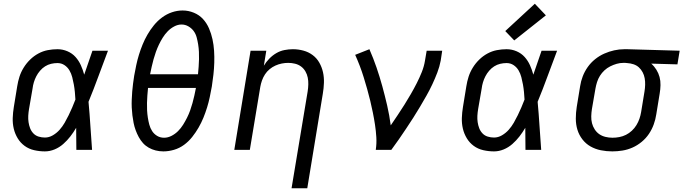

<svg xmlns="http://www.w3.org/2000/svg" viewBox="-20 -801 3652 1026"><path d="M220 8Q191 8 162.5 1.5Q134 -5 111.5 -21.5Q89 -38 74.5 -62Q60 -86 53.5 -113.5Q47 -141 48 -170.5Q49 -200 54 -230L72 -340Q76 -366 84 -391Q92 -416 106.5 -439.5Q121 -463 141 -482.5Q161 -502 185 -515Q209 -528 235 -533Q261 -538 287 -538Q315 -538 340.5 -527Q366 -516 383.5 -496.5Q401 -477 412 -452.5Q423 -428 430 -402Q441 -434 452 -466Q463 -498 474 -530H557Q531 -462 506 -393.5Q481 -325 453 -257Q459 -193 463 -128.5Q467 -64 472 0H388Q388 -30 387.5 -59.5Q387 -89 387 -118Q373 -94 356 -72Q339 -50 318 -31.5Q297 -13 271.5 -2.5Q246 8 220 8ZM220 -66Q242 -66 262.5 -78Q283 -90 298.5 -107.5Q314 -125 325.5 -145Q337 -165 347 -185.5Q357 -206 366 -227Q375 -248 383 -269Q382 -289 380 -309.5Q378 -330 374.5 -349.5Q371 -369 366 -388.5Q361 -408 351 -425Q341 -442 324.5 -453Q308 -464 287 -464Q270 -464 253 -460Q236 -456 221 -446.5Q206 -437 194 -423Q182 -409 174 -393.5Q166 -378 161 -361.5Q156 -345 154 -328L135 -218Q132 -200 131 -182.5Q130 -165 132.5 -148Q135 -131 141 -115.5Q147 -100 158.5 -88Q170 -76 186.5 -71Q203 -66 220 -66Z M853 8Q832 8 812 3Q792 -2 774.5 -12Q757 -22 744 -36.5Q731 -51 721.5 -68.5Q712 -86 705 -105Q698 -124 694 -144Q690 -164 687.5 -184.5Q685 -205 684 -226Q683 -247 684 -268.5Q685 -290 686.5 -311.5Q688 -333 691 -354Q694 -375 697 -396Q702 -424 708 -452.5Q714 -481 722.5 -508.5Q731 -536 742 -563Q753 -590 768 -616Q783 -642 802.5 -666Q822 -690 846.5 -708Q871 -726 899 -735.5Q927 -745 956 -745Q987 -745 1016 -733Q1045 -721 1065 -699Q1085 -677 1097 -649Q1109 -621 1115.5 -591Q1122 -561 1124 -529.5Q1126 -498 1125 -466Q1124 -434 1120.5 -402.5Q1117 -371 1112 -339Q1107 -311 1101 -282.5Q1095 -254 1086.5 -226.5Q1078 -199 1067 -172Q1056 -145 1041 -119Q1026 -93 1007 -69Q988 -45 963.5 -27Q939 -9 910 -0.5Q881 8 853 8ZM782 -404H1038Q1040 -424 1041.5 -444.5Q1043 -465 1043.5 -484.5Q1044 -504 1043 -524Q1042 -544 1039 -563Q1036 -582 1031 -601Q1026 -620 1015 -635Q1004 -650 987 -660Q970 -670 950 -670Q930 -670 910.5 -659.5Q891 -649 876 -633.5Q861 -618 849.5 -599.5Q838 -581 829 -562Q820 -543 813 -523.5Q806 -504 800.5 -484Q795 -464 790.5 -444Q786 -424 782 -404ZM857 -65Q877 -65 896.5 -75Q916 -85 931.5 -100.5Q947 -116 958.5 -134.5Q970 -153 979.5 -172Q989 -191 996 -210.5Q1003 -230 1008.5 -250Q1014 -270 1018.5 -290Q1023 -310 1027 -331H771Q769 -311 767.5 -291Q766 -271 765.5 -251Q765 -231 766 -211.5Q767 -192 770 -172.5Q773 -153 778 -134.5Q783 -116 793 -100.5Q803 -85 819.5 -75Q836 -65 857 -65Z M1538 205 1624 -312Q1627 -331 1627.5 -350Q1628 -369 1624.5 -386.5Q1621 -404 1612 -419.5Q1603 -435 1589 -445.5Q1575 -456 1557 -460.5Q1539 -465 1520 -465Q1503 -465 1485.5 -461.5Q1468 -458 1451.5 -450.5Q1435 -443 1420.5 -431Q1406 -419 1396 -403.5Q1386 -388 1380 -371Q1374 -354 1371 -337L1315 0H1232L1319 -530H1403L1390 -450Q1402 -470 1419 -487.5Q1436 -505 1456.5 -517Q1477 -529 1500 -533.5Q1523 -538 1545 -538Q1574 -538 1601.5 -530.5Q1629 -523 1651 -506.5Q1673 -490 1686.5 -466Q1700 -442 1706 -415Q1712 -388 1711 -358.5Q1710 -329 1705 -300L1622 205Z M1988 0Q1993 -34 1991 -67.5Q1989 -101 1984 -134Q1979 -167 1972.5 -199Q1966 -231 1958.5 -262.5Q1951 -294 1942 -325.5Q1933 -357 1923.5 -388Q1914 -419 1902.5 -449Q1891 -479 1878 -508L1954 -538Q1975 -490 1992 -440.5Q2009 -391 2023 -340Q2037 -289 2049 -237Q2061 -185 2068 -131Q2087 -159 2105.5 -186.5Q2124 -214 2141.5 -242Q2159 -270 2175.5 -298.5Q2192 -327 2207 -356.5Q2222 -386 2234 -416Q2246 -446 2251 -477L2260 -530H2343L2335 -477Q2329 -445 2317 -413.5Q2305 -382 2290.5 -351Q2276 -320 2259 -290Q2242 -260 2224.5 -230.5Q2207 -201 2188.5 -172Q2170 -143 2150.5 -114Q2131 -85 2111.5 -56.5Q2092 -28 2071 0Z M2620 8Q2591 8 2562.5 1.5Q2534 -5 2511.5 -21.5Q2489 -38 2474.5 -62Q2460 -86 2453.5 -113.5Q2447 -141 2448 -170.5Q2449 -200 2454 -230L2472 -340Q2476 -366 2484 -391Q2492 -416 2506.5 -439.5Q2521 -463 2541 -482.5Q2561 -502 2585 -515Q2609 -528 2635 -533Q2661 -538 2687 -538Q2715 -538 2740.5 -527Q2766 -516 2783.5 -496.5Q2801 -477 2812 -452.5Q2823 -428 2830 -402Q2841 -434 2852 -466Q2863 -498 2874 -530H2957Q2931 -462 2906 -393.5Q2881 -325 2853 -257Q2859 -193 2863 -128.5Q2867 -64 2872 0H2788Q2788 -30 2787.5 -59.5Q2787 -89 2787 -118Q2773 -94 2756 -72Q2739 -50 2718 -31.5Q2697 -13 2671.5 -2.5Q2646 8 2620 8ZM2620 -66Q2642 -66 2662.5 -78Q2683 -90 2698.5 -107.5Q2714 -125 2725.5 -145Q2737 -165 2747 -185.5Q2757 -206 2766 -227Q2775 -248 2783 -269Q2782 -289 2780 -309.5Q2778 -330 2774.5 -349.5Q2771 -369 2766 -388.5Q2761 -408 2751 -425Q2741 -442 2724.5 -453Q2708 -464 2687 -464Q2670 -464 2653 -460Q2636 -456 2621 -446.5Q2606 -437 2594 -423Q2582 -409 2574 -393.5Q2566 -378 2561 -361.5Q2556 -345 2554 -328L2535 -218Q2532 -200 2531 -182.5Q2530 -165 2532.5 -148Q2535 -131 2541 -115.5Q2547 -100 2558.5 -88Q2570 -76 2586.5 -71Q2603 -66 2620 -66ZM2728 -585 2680 -635 2838 -781 2897 -719Z M3252 8Q3221 8 3191 2Q3161 -4 3135.5 -18.5Q3110 -33 3092 -56.5Q3074 -80 3065.5 -108Q3057 -136 3057 -167.5Q3057 -199 3062 -230L3080 -340Q3084 -367 3094 -393Q3104 -419 3120.5 -442.5Q3137 -466 3160 -484.5Q3183 -503 3209 -514.5Q3235 -526 3262 -532Q3289 -538 3316 -538Q3320 -538 3324.5 -538Q3329 -538 3333 -538L3612 -530L3600 -457L3460 -461Q3476 -447 3487.5 -428.5Q3499 -410 3504.5 -389.5Q3510 -369 3509.5 -346Q3509 -323 3505 -300L3487 -190Q3483 -163 3473.5 -136.5Q3464 -110 3448 -86Q3432 -62 3409 -43Q3386 -24 3360 -12.5Q3334 -1 3306.5 3.5Q3279 8 3252 8ZM3253 -65Q3271 -65 3289.5 -68.5Q3308 -72 3325 -80.5Q3342 -89 3356.5 -102.5Q3371 -116 3381 -132.5Q3391 -149 3397 -166.5Q3403 -184 3406 -202L3424 -312Q3427 -330 3427.5 -348Q3428 -366 3425 -383Q3422 -400 3414 -415Q3406 -430 3394 -441Q3382 -452 3365.5 -457.5Q3349 -463 3331 -464L3321 -465Q3318 -465 3315.5 -465Q3313 -465 3311 -465Q3293 -465 3275.5 -460Q3258 -455 3241 -446.5Q3224 -438 3210 -425Q3196 -412 3186 -396Q3176 -380 3170.5 -362.5Q3165 -345 3162 -328L3143 -218Q3140 -199 3139.5 -179.5Q3139 -160 3143.5 -142.5Q3148 -125 3158 -109.5Q3168 -94 3182.5 -84Q3197 -74 3215.5 -69.5Q3234 -65 3253 -65Z"/></svg>

Font: Iosevka Curly Extended Oblique
Style: Regular
Weight: 400
Width: 7
Italic angle: -9°
Monospace: yes
Designer: Belleve Invis
Foundry: Belleve Invis
Version: Version 11.1.0; ttfautohint (v1.8.3)